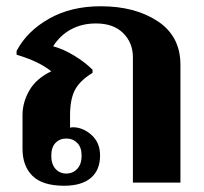

<svg xmlns="http://www.w3.org/2000/svg" viewBox="-20 -584 652 614"><path d="M52 -108V-216Q52 -257 74 -295Q96 -333 144 -356Q104 -388 33 -409V-421Q66 -484 136.5 -524Q207 -564 302 -564Q412 -564 484.5 -516Q557 -468 557 -377V0H405V-401Q405 -447 374 -478Q343 -509 287 -509Q242 -509 207 -490Q172 -471 150 -436Q183 -427 217.5 -406Q252 -385 276 -361V-351Q235 -326 219.5 -296Q204 -266 204 -215V-176L213 -177Q245 -177 272.5 -152.5Q300 -128 300 -87Q300 -40 270.5 -15Q241 10 185 10Q116 10 84 -21.5Q52 -53 52 -108ZM241 -86Q241 -113 227 -127Q213 -141 192 -141Q171 -141 157.5 -127Q144 -113 144 -86Q144 -59 157.5 -44Q171 -29 192 -29Q213 -29 227 -44Q241 -59 241 -86Z"/></svg>

Font: Trirong Bold
Style: Regular
Weight: 700
Designer: Katatrad Team
Foundry: CadsonDemak
Version: Version 1.000